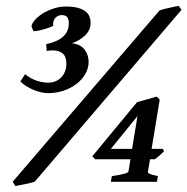

<svg xmlns="http://www.w3.org/2000/svg" viewBox="-20 -623 642 658"><path d="M451.2 -225.1 359.9 -112.8H432.6ZM542.5 -105.5Q535.6 -97.7 526.1 -89.4Q516.6 -81.1 510.3 -77.1H494.1L486.8 -33.7Q486.3 -30.3 493.2 -27.1Q500 -23.9 521 -19.5L518.1 0H359.9L363.3 -19.5Q380.4 -22 391.4 -24.2Q402.3 -26.4 408.7 -28.3Q415 -30.3 417.5 -32.2Q419.9 -34.2 420.4 -36.1L427.2 -77.1H306.2L296.4 -87.4L449.7 -272.9Q456.5 -274.9 465.3 -277.3Q474.1 -279.8 483.4 -282.2Q492.7 -284.7 501.5 -287.4Q510.3 -290 517.1 -292L527.3 -281.2L499.5 -112.8H537.1ZM100.1 -1.5Q94.2 1.5 85.4 3.7Q76.7 5.9 67.1 7.8Q57.6 9.8 48.3 11.5Q39.1 13.2 32.7 14.6L23.4 0L526.9 -587.4Q531.7 -589.4 540.5 -591.6Q549.3 -593.8 559.1 -595.9Q568.8 -598.1 577.9 -600.1Q586.9 -602.1 592.3 -603L602.1 -589.4ZM283.7 -411.1Q283.7 -389.2 272.5 -369.6Q261.2 -350.1 242.2 -335.4Q223.1 -320.8 198 -312.3Q172.9 -303.7 144.5 -303.7Q134.8 -303.7 122.3 -306.4Q109.9 -309.1 96.9 -314.2Q84 -319.3 71.5 -326.9Q59.1 -334.5 49.8 -343.8L65.9 -368.7Q86.4 -352.5 106.4 -346.2Q126.5 -339.8 146 -339.8Q158.2 -339.8 169.4 -344.2Q180.7 -348.6 189.2 -357.2Q197.8 -365.7 202.6 -377.7Q207.5 -389.6 207.5 -404.8Q207.5 -428.7 195.1 -439.5Q182.6 -450.2 162.1 -450.2Q155.3 -450.2 151.6 -450Q147.9 -449.7 140.1 -448.2L138.2 -471.7Q215.8 -487.8 215.8 -543Q215.8 -558.1 210 -564.7Q204.1 -571.3 191.9 -571.3Q178.7 -571.3 169.7 -561.5Q160.6 -551.8 162.1 -534.2Q156.2 -531.2 147.5 -528.1Q138.7 -524.9 129.2 -522.2Q119.6 -519.5 110.4 -517.8Q101.1 -516.1 94.7 -516.1L87.9 -532.7Q89.4 -542.5 99.4 -554.2Q109.4 -565.9 125.5 -576.2Q141.6 -586.4 162.6 -593.5Q183.6 -600.6 207.5 -600.6Q231.4 -600.6 247.6 -595.9Q263.7 -591.3 273.2 -583.7Q282.7 -576.2 286.6 -566.2Q290.5 -556.2 290.5 -545.4Q290.5 -520 272.2 -502.2Q253.9 -484.4 226.6 -474.6Q255.9 -471.7 269.8 -453.1Q283.7 -434.6 283.7 -411.1Z"/></svg>

Font: Gentium Book Basic
Style: Bold Italic
Weight: 700
Italic angle: -8°
Designer: J. Victor Gaultney and Annie Olsen
Foundry: SIL International
Version: Version 1.102; 2013; Maintenance release